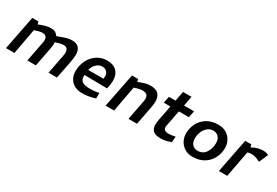

<svg xmlns="http://www.w3.org/2000/svg" viewBox="32 -1180 2706 1876"><g transform="rotate(30 1385.0 -242.0)"><path d="M105 -384 30 0H125L178 -288Q237 -308 264 -308Q318 -308 318 -255Q318 -241 315 -227L271 0H367L409 -217Q415 -247 415 -270Q415 -282 414 -288Q448 -299 467.5 -303.5Q487 -308 504 -308Q533 -308 544.5 -291.5Q556 -275 556 -251Q556 -241 554 -227L510 0H605L644 -198Q654 -248 654 -283Q654 -389 555 -389Q517 -389 477 -376Q437 -363 397 -347Q381 -369 364.5 -379Q348 -389 316 -389Q287 -389 259 -381.5Q231 -374 210.5 -366Q190 -358 182 -355L174 -384Z M730 -146Q730 -79 772.5 -34.5Q815 10 895 10Q963 10 1039 -14V-77Q993 -66 933 -66Q881 -66 853 -83Q825 -100 825 -141Q825 -151 826 -156L1082 -153L1090 -193Q1095 -217 1095 -246Q1095 -314 1057 -352Q1019 -390 948 -390Q885 -390 835 -356Q785 -322 757.5 -266Q730 -210 730 -146ZM1007 -244Q1007 -232 1004 -217H833Q844 -263 873 -289Q902 -315 935 -315Q967 -315 987 -296.5Q1007 -278 1007 -244Z M1458 -252Q1458 -244 1456 -228L1412 0H1508L1549 -211Q1556 -250 1556 -277Q1556 -328 1529.5 -358.5Q1503 -389 1437 -389Q1406 -389 1380 -381.5Q1354 -374 1334 -366Q1314 -358 1307 -355L1299 -384H1230L1154 0H1250L1303 -289Q1358 -309 1396 -309Q1458 -309 1458 -252Z M1824 -69Q1765 -69 1765 -112Q1765 -118 1767 -128L1802 -309H1915L1930 -384H1817L1838 -494H1742L1721 -384H1647L1632 -309H1706L1673 -138Q1667 -102 1667 -84Q1667 -41 1691 -16Q1715 9 1777 9Q1809 9 1834.5 3Q1860 -3 1893 -14L1898 -80Q1854 -69 1824 -69Z M2372 -222Q2372 -268 2351.5 -306.5Q2331 -345 2293 -367.5Q2255 -390 2205 -390Q2125 -390 2072 -355Q2019 -320 1994.5 -267.5Q1970 -215 1970 -159Q1970 -114 1990.5 -75.5Q2011 -37 2049 -14Q2087 9 2136 9Q2215 9 2268.5 -26Q2322 -61 2347 -114.5Q2372 -168 2372 -222ZM2272 -220Q2272 -158 2240.5 -112.5Q2209 -67 2151 -67Q2114 -67 2091.5 -91.5Q2069 -116 2069 -161Q2069 -199 2083.5 -234.5Q2098 -270 2125.5 -292.5Q2153 -315 2189 -315Q2226 -315 2249 -290.5Q2272 -266 2272 -220Z M2507 -384 2432 0H2526L2582 -297Q2602 -304 2625 -304Q2650 -304 2675.5 -296Q2701 -288 2721 -275L2728 -278L2770 -376Q2742 -390 2706 -390Q2646 -390 2584 -354L2576 -384Z"/></g></svg>

Font: Cambay Devanagari
Style: Bold Italic
Weight: 700
Designer: Pooja Saxena
Foundry: Pooja Saxena
Version: Version 1.005;PS 001.005;hotconv 1.0.70;makeotf.lib2.5.58329